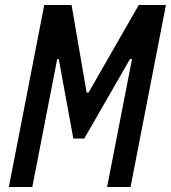

<svg xmlns="http://www.w3.org/2000/svg" viewBox="-20 -750 686 770"><path d="M15.5 0H109.5L209.5 -513.5H215.5L274 -194.5H318L501.5 -513.5H509.5L409.5 0H503.5L645.5 -730H536.5L335 -378.5H327.5L267 -730H157.5Z"/></svg>

Font: Monaspace Krypton Medium
Style: Italic
Weight: 500
Italic angle: -11°
Designer: Riley Cran & the Lettermatic Team
Foundry: Lettermatic
Version: Version 1.101 (Monaspace Krypton)